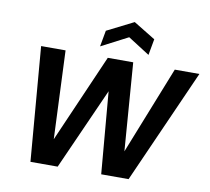

<svg xmlns="http://www.w3.org/2000/svg" viewBox="-97 -1050 1269 1160"><g transform="rotate(10 538.0 -470.5)"><path d="M163 0 105 -700H255L278 -159L514 -700H670L711 -161L925 -700H1076L765 0H597L554 -502L330 0ZM456 -760 474 -859 637 -941 771 -859 753 -760 620 -845Z"/></g></svg>

Font: DM Sans ExtraBold
Style: Italic
Weight: 800
Italic angle: -10°
Designer: Colophon Foundry, Jonny Pinhorn
Foundry: Colophon Foundry
Version: Version 4.004;gftools[0.9.30]